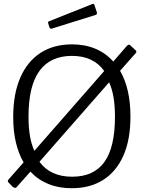

<svg xmlns="http://www.w3.org/2000/svg" viewBox="-20 -987 761 1017"><path d="M699 -720Q705 -714 700 -707L616 -612Q643 -566 657 -505Q671 -444 671 -369Q671 -247 633.5 -162.5Q596 -78 526.5 -34Q457 10 360 10Q291 10 236 -12.5Q181 -35 141 -78L71 1Q66 8 60.5 8Q55 8 48 3L28 -17Q17 -28 24 -35L105 -127Q78 -173 64 -233Q50 -293 50 -367Q50 -491 88 -577Q126 -663 195.5 -707.5Q265 -752 361 -752Q430 -752 485 -729Q540 -706 580 -661L653 -745Q662 -754 669 -748L699 -720ZM131 -369Q131 -313 138.5 -268Q146 -223 162 -188L532 -611Q475 -691 361 -691Q247 -691 189 -611.5Q131 -532 131 -369ZM589 -369Q589 -425 581.5 -470.5Q574 -516 558 -551L189 -130Q247 -51 362 -51Q477 -51 533 -129Q589 -207 589 -369ZM480 -961 493 -922Q497 -911 484 -907L256 -836Q251 -834 247.5 -835.5Q244 -837 242 -842L236 -861Q232 -871 239 -874L470 -966Q477 -969 480 -961Z"/></svg>

Font: Libre Franklin Light
Style: Regular
Weight: 300
Designer: Pablo Impallari, Rodrigo Fuenzalida, Nhung Nguyen
Foundry: Impallari Type
Version: Version 3.000